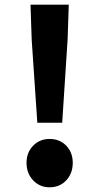

<svg xmlns="http://www.w3.org/2000/svg" viewBox="-20 -784 424 818"><path d="M139 -261 115 -615 110 -764H273L268 -615L245 -261ZM191 14Q149 14 121 -16Q93 -46 93 -90Q93 -134 121 -163Q149 -192 191 -192Q235 -192 262.5 -163Q290 -134 290 -90Q290 -46 262.5 -16Q235 14 191 14Z"/></svg>

Font: Noto Sans KR Thin ExtraBold
Style: Regular
Weight: 800
Version: Version 2.004-H2;hotconv 1.0.118;makeotfexe 2.5.65603